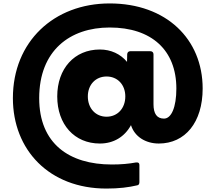

<svg xmlns="http://www.w3.org/2000/svg" viewBox="-20 -782 1257 1117"><path d="M599 315C672 315 728 308 779 296C787 295 791 287 791 278V178C791 168 786 163 777 163C775 163 774 163 772 163C729 171 684 175 630 175C383 175 208 54 208 -211C208 -488 387 -622 618 -622C862 -622 1006 -490 1006 -267C1006 -158 977 -92 934 -92C893 -92 873 -120 873 -176V-466C873 -477 866 -484 855 -484H737C728 -484 720 -477 720 -466L719 -422C681 -468 625 -494 561 -494C413 -494 313 -383 313 -221C313 -58 413 53 561 53C641 53 705 14 742 -54C763 13 827 53 904 53C1057 53 1159 -70 1159 -267C1159 -555 947 -762 618 -762C294 -762 55 -540 55 -211C55 90 266 315 599 315ZM491 -221C491 -290 537 -337 600 -337C663 -337 709 -290 709 -221C709 -151 663 -103 600 -103C537 -103 491 -151 491 -221Z"/></svg>

Font: LINE Seed JP App_OTF ExtraBold
Style: Regular
Weight: 800
Designer: LINE & Fontrix & Fontworks
Version: Version 1.013